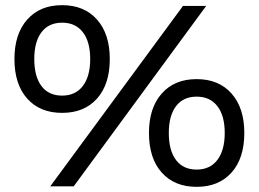

<svg xmlns="http://www.w3.org/2000/svg" viewBox="-20 -723 1004 745"><path d="M406 -494Q406 -396 356.5 -340.5Q307 -285 221 -285Q135 -285 85.5 -340.5Q36 -396 36 -494Q36 -591 85.5 -647Q135 -703 221 -703Q307 -703 356.5 -647Q406 -591 406 -494ZM690 -700H780L266 0H175ZM113 -494Q113 -426 141 -389Q169 -352 221 -352Q273 -352 301.5 -389.5Q330 -427 330 -494Q330 -561 301.5 -598Q273 -635 221 -635Q169 -635 141 -598Q113 -561 113 -494ZM928 -207Q928 -109 878.5 -53.5Q829 2 743 2Q657 2 607.5 -53.5Q558 -109 558 -207Q558 -304 607.5 -360Q657 -416 743 -416Q829 -416 878.5 -360Q928 -304 928 -207ZM635 -207Q635 -139 663 -102Q691 -65 743 -65Q795 -65 823.5 -102.5Q852 -140 852 -207Q852 -274 823.5 -311Q795 -348 743 -348Q691 -348 663 -311Q635 -274 635 -207Z"/></svg>

Font: Montserrat-Arabic
Style: Regular
Weight: 400
Designer: Mohamed Gaber
Foundry: Kief Type Foundry
Version: Version 5.008;PS 005.008;hotconv 1.0.88;makeotf.lib2.5.64775